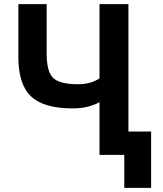

<svg xmlns="http://www.w3.org/2000/svg" viewBox="-20 -750 791 930"><path d="M462 -255Q407 -225 332 -225Q192 -225 130.5 -283Q69 -341 69 -473V-730H206V-490Q206 -403 237.5 -372.5Q269 -342 359 -342Q418 -342 462 -370V-730H602V-113H712V160H582V0H556H462Z"/></svg>

Font: M PLUS 1p
Style: Bold
Weight: 700
Version: Version 1.062